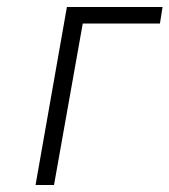

<svg xmlns="http://www.w3.org/2000/svg" viewBox="-20 -531 486 551"><path d="M82 0 172 -511H446.5L439 -463.5H217.5L135 0Z"/></svg>

Font: Overpass ExtraLight
Style: Italic
Weight: 250
Italic angle: -10°
Designer: Delve Withrington, Dave Bailey, Thomas Jockin
Foundry: Delve Fonts LLC
Version: Version 4.000